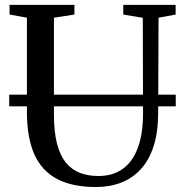

<svg xmlns="http://www.w3.org/2000/svg" viewBox="-20 -763 758 792"><path d="M376.5 8.5Q280 8.5 216.8 -24Q153.5 -56.5 122.2 -125.2Q91 -194 91 -302.5V-690L19.5 -703V-743H287V-703L202.5 -690V-290.5Q202.5 -218 215.5 -169.2Q228.5 -120.5 252.5 -91.5Q276.5 -62.5 310.2 -49.8Q344 -37 386 -37Q445.5 -37 486.5 -66.5Q527.5 -96 548.8 -153.8Q570 -211.5 570 -296L569 -689.5L488.5 -703V-743H704.5V-703L634 -690L632.5 -300.5Q632.5 -219 613.8 -160.5Q595 -102 560.5 -64.8Q526 -27.5 479.2 -9.5Q432.5 8.5 376.5 8.5ZM705 -372.5V-324.5H18V-372.5Z"/></svg>

Font: Merriweather 60pt
Style: Regular
Weight: 400
Version: Version 2.100